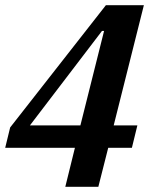

<svg xmlns="http://www.w3.org/2000/svg" viewBox="-22 -718 592 738"><path d="M266 -150H-2L17 -228L385 -698H531L415 -236H506L485 -150H394L356 0H229ZM93 -236H287L378 -599H370Z"/></svg>

Font: IBM Plex Serif SemiBold
Style: Italic
Weight: 600
Italic angle: -14°
Designer: Mike Abbink, Paul van der Laan, Pieter van Rosmalen
Foundry: Bold Monday
Version: Version 2.5